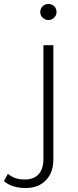

<svg xmlns="http://www.w3.org/2000/svg" viewBox="-108 -750 394 968"><path d="M20 198Q-12 198 -41 189Q-69 180 -88 163L-68 126Q-36 155 17 155Q63 155 87 128Q111 101 111 50V-522H161V52Q161 120 124 158Q87 198 20 198ZM107 -661Q95 -672 95 -689Q95 -706 107 -718Q119 -730 136 -730Q152 -730 165 -719Q177 -707 177 -690Q177 -673 165 -661Q153 -649 136 -649Q119 -649 107 -661Z"/></svg>

Font: Montserrat Light Alt1
Style: Light
Weight: 500
Designer: Differentunic
Foundry: Julieta Ulanovsky
Version: 0.1